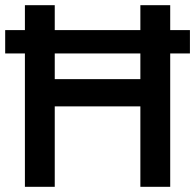

<svg xmlns="http://www.w3.org/2000/svg" viewBox="-20 -720 752 740"><path d="M0 -514V-604H712V-514ZM76 0V-700H191V0ZM521 0V-700H636V0ZM155 -310V-415H546V-310Z"/></svg>

Font: Outfit Thin Medium
Style: Regular
Weight: 500
Version: Version 1.100;gftools[0.9.27]